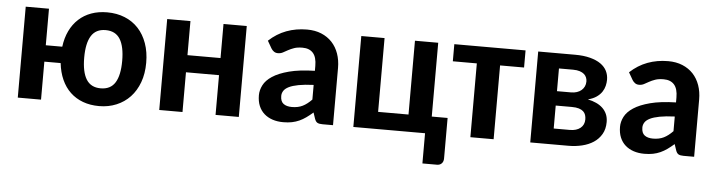

<svg xmlns="http://www.w3.org/2000/svg" viewBox="-43 -676 3804 1020"><g transform="rotate(5 1859.0 -166.5)"><path d="M183.1 -484.9V-290H271Q276.9 -336.9 294.9 -374.5Q313 -412.1 341.6 -438.5Q370.1 -464.8 408.4 -478.8Q446.8 -492.7 493.2 -492.7Q544.9 -492.7 587.4 -475.3Q629.9 -458 659.9 -425.5Q689.9 -393.1 706.3 -346.9Q722.7 -300.8 722.7 -243.7Q722.7 -185.5 705.6 -139.2Q688.5 -92.8 658 -60.3Q627.4 -27.8 585.2 -10.3Q543 7.3 493.2 7.3Q445.3 7.3 406.5 -7.1Q367.7 -21.5 339.1 -48.6Q310.5 -75.7 293 -114.7Q275.4 -153.8 270 -202.6H183.1V0H59.1V-484.9ZM493.2 -87.4Q545.9 -87.4 570.3 -126.7Q594.7 -166 594.7 -242.7Q594.7 -319.3 570.3 -358.6Q545.9 -397.9 493.2 -397.9Q440.9 -397.9 416.5 -358.6Q392.1 -319.3 392.1 -242.7Q392.1 -166 416.5 -126.7Q440.9 -87.4 493.2 -87.4Z M1237.8 -484.9V0H1113.8V-211.9H937.5V0H813.5V-484.9H937.5V-303.2H1113.8V-484.9Z M1334 0ZM1683.6 0Q1666 0 1656.7 -5.1Q1647.5 -10.3 1642.1 -25.9L1631.3 -58.1Q1612.8 -42 1595.7 -29.8Q1578.6 -17.6 1560.3 -9.3Q1542 -1 1521.2 3.2Q1500.5 7.3 1475.1 7.3Q1443.8 7.3 1418 -1.2Q1392.1 -9.8 1373.3 -26.4Q1354.5 -43 1344.2 -67.6Q1334 -92.3 1334 -124.5Q1334 -151.4 1347.7 -178.2Q1361.3 -205.1 1394.3 -226.8Q1427.2 -248.5 1482.2 -262.9Q1537.1 -277.3 1619.1 -279.3V-305.2Q1619.1 -352.1 1599.6 -374Q1580.1 -396 1543.5 -396Q1516.1 -396 1498.3 -389.6Q1480.5 -383.3 1466.8 -375.7Q1453.1 -368.2 1441.4 -361.8Q1429.7 -355.5 1415 -355.5Q1402.3 -355.5 1393.3 -362.1Q1384.3 -368.7 1378.9 -377.9L1356.4 -417Q1398.4 -456.1 1449.2 -475.1Q1500 -494.1 1559.1 -494.1Q1601.6 -494.1 1635.3 -480.2Q1668.9 -466.3 1692.4 -441.2Q1715.8 -416 1728 -381.3Q1740.2 -346.7 1740.2 -305.2V0ZM1513.7 -77.1Q1546.9 -77.1 1571 -89.1Q1595.2 -101.1 1619.1 -126V-204.1Q1570.8 -202.1 1538.8 -196Q1506.8 -189.9 1487.8 -180.4Q1468.8 -170.9 1460.7 -158.2Q1452.6 -145.5 1452.6 -130.9Q1452.6 -101.6 1469 -89.4Q1485.4 -77.1 1513.7 -77.1Z M1848.6 -484.9H1972.7V-91.3H2134.8V-484.9H2258.8V-91.3H2343.3V124.5Q2343.3 141.6 2333.7 151.4Q2324.2 161.1 2308.6 161.1H2231V0H1848.6Z M2344.7 -484.9H2724.6V-393.6H2596.7V0H2472.7V-393.6H2344.7Z M2792 -484.9H2988.3Q3035.2 -484.9 3069.3 -475.8Q3103.5 -466.8 3125.7 -451.2Q3147.9 -435.5 3158.7 -414.1Q3169.4 -392.6 3169.4 -367.2Q3169.4 -351.6 3165.3 -334.5Q3161.1 -317.4 3150.9 -302Q3140.6 -286.6 3122.8 -274.2Q3105 -261.7 3077.1 -254.4Q3101.6 -249.5 3121.8 -240.2Q3142.1 -231 3156.5 -217.3Q3170.9 -203.6 3179 -185.1Q3187 -166.5 3187 -143.1Q3187 -105.5 3171.1 -78.4Q3155.3 -51.3 3128.9 -33.9Q3102.5 -16.6 3067.9 -8.3Q3033.2 0 2996.1 0H2792ZM2909.7 -207V-84.5H2995.6Q3031.2 -84.5 3052 -101.3Q3072.8 -118.2 3072.8 -147.5Q3072.8 -159.7 3069.3 -170.7Q3065.9 -181.6 3057.1 -189.7Q3048.3 -197.8 3033.4 -202.4Q3018.6 -207 2995.6 -207ZM2909.7 -283.7H2984.9Q3001.5 -283.7 3015.6 -288.3Q3029.8 -293 3039.8 -301.5Q3049.8 -310.1 3055.4 -322Q3061 -334 3061 -348.6Q3061 -358.9 3057.1 -369.1Q3053.2 -379.4 3044.4 -387.2Q3035.6 -395 3021 -399.9Q3006.3 -404.8 2984.9 -404.8H2909.7Z M3259.8 0ZM3609.4 0Q3591.8 0 3582.5 -5.1Q3573.2 -10.3 3567.9 -25.9L3557.1 -58.1Q3538.6 -42 3521.5 -29.8Q3504.4 -17.6 3486.1 -9.3Q3467.8 -1 3447 3.2Q3426.3 7.3 3400.9 7.3Q3369.6 7.3 3343.8 -1.2Q3317.9 -9.8 3299.1 -26.4Q3280.3 -43 3270 -67.6Q3259.8 -92.3 3259.8 -124.5Q3259.8 -151.4 3273.4 -178.2Q3287.1 -205.1 3320.1 -226.8Q3353 -248.5 3408 -262.9Q3462.9 -277.3 3544.9 -279.3V-305.2Q3544.9 -352.1 3525.4 -374Q3505.9 -396 3469.2 -396Q3441.9 -396 3424.1 -389.6Q3406.2 -383.3 3392.6 -375.7Q3378.9 -368.2 3367.2 -361.8Q3355.5 -355.5 3340.8 -355.5Q3328.1 -355.5 3319.1 -362.1Q3310.1 -368.7 3304.7 -377.9L3282.2 -417Q3324.2 -456.1 3375 -475.1Q3425.8 -494.1 3484.9 -494.1Q3527.3 -494.1 3561 -480.2Q3594.7 -466.3 3618.2 -441.2Q3641.6 -416 3653.8 -381.3Q3666 -346.7 3666 -305.2V0ZM3439.5 -77.1Q3472.7 -77.1 3496.8 -89.1Q3521 -101.1 3544.9 -126V-204.1Q3496.6 -202.1 3464.6 -196Q3432.6 -189.9 3413.6 -180.4Q3394.5 -170.9 3386.5 -158.2Q3378.4 -145.5 3378.4 -130.9Q3378.4 -101.6 3394.8 -89.4Q3411.1 -77.1 3439.5 -77.1Z"/></g></svg>

Font: Carlito
Style: Bold
Weight: 700
Designer: Lukasz Dziedzic
Foundry: tyPoland Lukasz Dziedzic
Version: Version 1.104